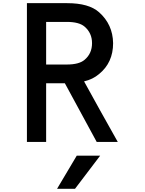

<svg xmlns="http://www.w3.org/2000/svg" viewBox="-20 -888 905 1201"><path d="M336.9 293H449.2L606.4 85.9H460ZM268.6 -484.4V-751H397.5Q474.6 -751 508.8 -721.7Q555.7 -681.6 555.7 -618.2Q555.7 -552.7 508.8 -513.7Q474.6 -484.4 397.5 -484.4ZM148.4 0H268.6V-367.2H385.7Q518.6 -123 585 0H716.8Q599.6 -208 505.9 -378.9Q560.5 -391.6 599.6 -424.8Q687.5 -496.1 687.5 -618.2Q685.5 -735.4 599.6 -811.5Q536.1 -868.2 400.4 -868.2H148.4Z"/></svg>

Font: OCR-B
Style: Regular
Weight: 400
Version: 1.1